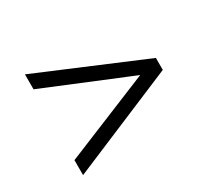

<svg xmlns="http://www.w3.org/2000/svg" viewBox="-109 -710 915 847"><g transform="rotate(-30 348.5 -286.5)"><path d="M95.2 -29.8V-106L534.2 -286.1L95.2 -466.8V-543L631.8 -316.9V-255.9Z"/></g></svg>

Font: Clear Sans
Style: Italic
Weight: 400
Italic angle: -12°
Foundry: Intel Corporation
Version: Version 1.00